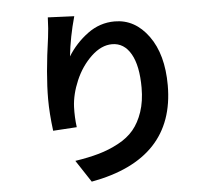

<svg xmlns="http://www.w3.org/2000/svg" viewBox="-57 -870 1115 992"><g transform="rotate(-5 500.0 -373.5)"><path d="M226.6 -805.7 363.3 -799.8Q334 -695.3 323.2 -594.7Q364.3 -661.1 427.7 -708Q491.2 -754.9 568.4 -754.9Q673.8 -754.9 743.7 -658.7Q813.5 -562.5 813.5 -402.3Q813.5 -19.5 378.9 59.6L303.7 -54.7Q374 -65.4 427.2 -80.6Q480.5 -95.7 529.8 -122.1Q579.1 -148.4 609.9 -185.1Q640.6 -221.7 659.2 -276.4Q677.7 -331.1 677.7 -401.4Q677.7 -515.6 642.6 -577.1Q607.4 -638.7 544.9 -638.7Q489.3 -638.7 437 -589.4Q384.8 -540 354.5 -469.2Q324.2 -398.4 321.3 -333Q319.3 -280.3 326.2 -227.5L203.1 -219.7Q191.4 -311.5 191.4 -384.8Q191.4 -512.7 218.8 -702.1Q224.6 -744.1 226.6 -805.7Z"/></g></svg>

Font: Gen Shin Gothic Monospace Bold
Style: Bold
Weight: 700
Designer: [Source Han Sans]
Ryoko NISHIZUKA  (kana & ideographs); Paul D. Hunt (Latin, Greek & Cyrillic); Wenlong ZHANG  (bopomofo
Version: Version 1.002.20150607